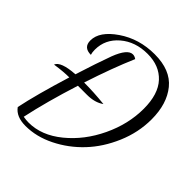

<svg xmlns="http://www.w3.org/2000/svg" viewBox="-218 -862 1090 1090"><g transform="rotate(45 327.5 -316.5)"><path d="M32 -274Q47 -314 157 -321Q198 -451 230 -538Q266 -632 308 -632Q322 -632 336 -622Q281 -495 225 -323Q302 -323 389 -314Q349 -285 286 -285H213Q153 -97 120 57Q144 61 163 61Q266 61 361 -16.5Q456 -94 513 -214Q570 -334 570 -457Q570 -574 515 -633.5Q460 -693 365 -693Q267 -693 201.5 -637Q136 -581 136 -498Q136 -476 141 -461Q81 -461 81 -517Q81 -590 176 -655Q271 -720 395 -720Q522 -720 583 -645Q644 -570 644 -446Q644 -341 601.5 -241.5Q559 -142 491.5 -70.5Q424 1 337.5 44Q251 87 164 87Q89 87 57 42Q82 -80 145 -284Q98 -284 32 -274Z"/></g></svg>

Font: Dancing Script
Style: Regular
Weight: 400
Designer: Pablo Impallari
Foundry: Pablo Impallari. www.impallari.com
Version: Version 1.002